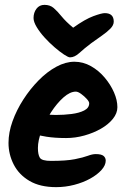

<svg xmlns="http://www.w3.org/2000/svg" viewBox="-20 -782 503 790"><path d="M411 -728Q448 -728 448 -693Q448 -678 433.5 -663.5Q419 -649 398 -634.5Q377 -620 355 -604Q326 -582 306.5 -564Q287 -546 268 -546Q261 -546 243.5 -557.5Q226 -569 204.5 -587.5Q183 -606 163.5 -627.5Q144 -649 131 -670.5Q118 -692 118 -708Q118 -730 130 -746Q142 -762 163 -762Q186 -762 201 -749Q216 -736 233.5 -714.5Q251 -693 281 -668Q330 -703 364 -715.5Q398 -728 411 -728ZM286 -528Q322 -528 354 -510Q386 -492 410.5 -463Q435 -434 449 -402Q463 -370 463 -341Q463 -316 444.5 -293Q426 -270 395.5 -252.5Q365 -235 327.5 -224.5Q290 -214 252 -214Q206 -214 171 -219.5Q136 -225 115 -232L126 -318Q140 -315 164.5 -312Q189 -309 210 -309Q243 -309 274.5 -313Q306 -317 326.5 -327.5Q347 -338 347 -357Q347 -364 337 -375Q327 -386 314 -395.5Q301 -405 292 -405Q268 -405 241 -381Q214 -357 190 -320Q166 -283 151 -243.5Q136 -204 136 -173Q136 -146 144 -133Q152 -120 190 -120Q253 -120 288 -127Q323 -134 341.5 -141Q360 -148 374 -148Q397 -148 406 -140.5Q415 -133 415 -121Q415 -102 397.5 -82.5Q380 -63 351 -47Q322 -31 285.5 -21.5Q249 -12 211 -12Q145 -12 101.5 -37.5Q58 -63 36.5 -105Q15 -147 15 -194Q15 -237 31.5 -283Q48 -329 76 -372.5Q104 -416 139 -451.5Q174 -487 212 -507.5Q250 -528 286 -528Z"/></svg>

Font: Kalam Variable Light
Style: Regular
Weight: 300
Designer: Lipi Raval, Jonny Pinhorn
Foundry: Indian Type Foundry
Version: Version 3.000